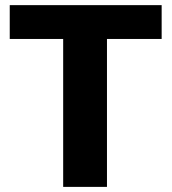

<svg xmlns="http://www.w3.org/2000/svg" viewBox="-20 -731 671 751"><path d="M612.3 -710.9V-578.6H398.4V0H227.1V-578.6H18.1V-710.9Z"/></svg>

Font: Vazirmatn FD Black
Style: Regular
Weight: 900
Designer: Saber Rastikerdar
Foundry: Saber Rastikerdar
Version: Version 33.003